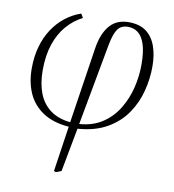

<svg xmlns="http://www.w3.org/2000/svg" viewBox="-84 -596 813 899"><g transform="rotate(10 323.0 -146.0)"><path d="M241 230 232 226 264 10Q189 4 140.5 -28Q92 -60 69 -111.5Q46 -163 46 -229Q46 -286 59.5 -333.5Q73 -381 97.5 -418Q122 -455 155.5 -481.5Q189 -508 230 -522L241 -503Q199 -482 166.5 -444.5Q134 -407 116 -353.5Q98 -300 98 -230Q98 -167 116 -120.5Q134 -74 171.5 -46Q209 -18 267 -12L321 -366Q327 -409 339.5 -438.5Q352 -468 369.5 -486.5Q387 -505 409 -513Q431 -521 456 -521Q508 -521 539.5 -497.5Q571 -474 586 -432Q601 -390 601 -335Q601 -277 586 -218.5Q571 -160 537 -110Q503 -60 446 -27Q389 6 306 12L267 220ZM310 -11Q375 -16 420.5 -46.5Q466 -77 494.5 -124.5Q523 -172 536 -226.5Q549 -281 549 -334Q549 -396 537 -432Q525 -468 504.5 -483.5Q484 -499 456 -499Q439 -499 424.5 -491.5Q410 -484 399.5 -461.5Q389 -439 381 -397Z"/></g></svg>

Font: Literata 60pt ExtraLight
Style: Italic
Weight: 250
Italic angle: -2°
Designer: Latin by Veronika Burian and Jose Scaglione. Greek by Irene Vlachou. Cyrillic by Vera Evstafieva
Foundry: TypeTogether
Version: Version 3.103;gftools[0.9.29]